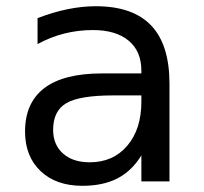

<svg xmlns="http://www.w3.org/2000/svg" viewBox="-20 -580 653 614"><path d="M342.8 -274.9Q233.9 -274.9 191.9 -250Q149.9 -225.1 149.9 -165Q149.9 -117.2 181.4 -89.1Q212.9 -61 267.1 -61Q341.8 -61 387 -114Q432.1 -167 432.1 -254.9V-274.9ZM522 -312V0H432.1V-83Q401.4 -33.2 355.5 -9.5Q309.6 14.2 243.2 14.2Q159.2 14.2 109.6 -33Q60.1 -80.1 60.1 -159.2Q60.1 -251.5 121.8 -298.3Q183.6 -345.2 306.2 -345.2H432.1V-354Q432.1 -416 391.4 -450Q350.6 -483.9 276.9 -483.9Q230 -483.9 185.5 -472.7Q141.1 -461.4 100.1 -439V-522Q149.4 -541 195.8 -550.5Q242.2 -560.1 286.1 -560.1Q404.8 -560.1 463.4 -498.5Q522 -437 522 -312Z"/></svg>

Font: Pangururan
Style: Regular
Weight: 400
Designer: Uli Kozok
Foundry: Michael Everson and Uli Kozok
Version: Version 1.005